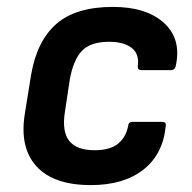

<svg xmlns="http://www.w3.org/2000/svg" viewBox="-20 -524 557 556"><path d="M243 12Q135 12 85.5 -42.5Q36 -97 52 -195L70 -307Q87 -406 143.5 -455Q200 -504 307 -504Q404 -504 455 -457.5Q506 -411 489 -333Q486 -321 476 -321H389Q378 -321 379 -333Q384 -368 361 -385.5Q338 -403 296 -403Q242 -403 217 -376.5Q192 -350 182 -293L168 -200Q159 -143 180.5 -116Q202 -89 254 -89Q299 -89 322 -108Q345 -127 351 -159Q352 -171 363 -171H450Q462 -171 460 -159Q452 -77 395 -32.5Q338 12 243 12Z"/></svg>

Font: Sofia Sans
Style: Bold Italic
Weight: 700
Italic angle: -9°
Designer: Botio Nikoltchev, Ani Petrova
Foundry: lettersoup
Version: Version 4.101; ttfautohint (v1.8.4.7-5d5b)